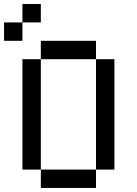

<svg xmlns="http://www.w3.org/2000/svg" viewBox="-20 -929 676 949"><path d="M90.9 -909.1V-818.2H181.8V-909.1ZM0 -818.2V-727.3H90.9V-818.2ZM90.9 -636.4V-90.9H181.8V-636.4ZM181.8 -90.9V0H454.5V-90.9ZM454.5 -636.4V-90.9H545.5V-636.4ZM181.8 -727.3V-636.4H454.5V-727.3Z"/></svg>

Font: Departure Mono
Style: Regular
Weight: 400
Monospace: yes
Designer: Helena Zhang
Version: Version 1.500;Glyphs 3.3.1 (3343)